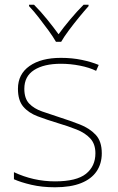

<svg xmlns="http://www.w3.org/2000/svg" viewBox="-20 -783 498 813"><path d="M213 10Q158 10 113 -0.5Q68 -11 39 -24V-54Q79 -35 123 -25Q167 -15 213 -15Q304 -15 344 -47Q384 -79 384 -134Q384 -173 362.5 -196.5Q341 -220 304.5 -234.5Q268 -249 224 -262Q178 -276 139.5 -290.5Q101 -305 78.5 -331.5Q56 -358 56 -407Q56 -469 105 -503.5Q154 -538 238 -538Q285 -538 326 -529.5Q367 -521 398 -508L387 -483Q359 -497 318.5 -505Q278 -513 238 -513Q166 -513 124.5 -486.5Q83 -460 83 -407Q83 -366 103.5 -344.5Q124 -323 158.5 -311Q193 -299 233 -286Q277 -272 318 -256Q359 -240 385 -212.5Q411 -185 411 -134Q411 -90 389 -57.5Q367 -25 323 -7.5Q279 10 213 10ZM217 -606Q205 -627 185 -654.5Q165 -682 143.5 -709.5Q122 -737 103 -757V-763H124Q152 -735 179.5 -701Q207 -667 228 -638Q249 -667 277.5 -701Q306 -735 334 -763H355V-757Q337 -737 314.5 -709.5Q292 -682 271.5 -654.5Q251 -627 239 -606Z"/></svg>

Font: Noto Sans Symbols Thin
Style: Regular
Weight: 250
Version: Version 2.002